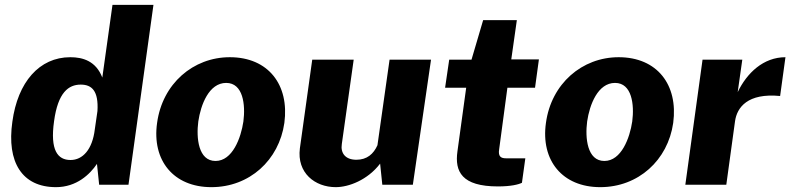

<svg xmlns="http://www.w3.org/2000/svg" viewBox="-20 -762 3260 792"><path d="M211 10C296 10 351 -43 380 -86L389 0H510L613 -742H444L402 -442C376 -510 322 -526 270 -526C142 -526 53 -423 31 -260C7 -93 71 10 211 10ZM271 -102C218 -102 186 -142 203 -262C219 -381 263 -413 313 -413C359 -413 387 -387 382 -304L371 -228C361 -145 321 -102 271 -102Z M852 10C1009 10 1131 -101 1153 -255C1174 -412 1087 -526 928 -526C777 -526 650 -417 628 -255C606 -100 696 10 852 10ZM869 -98C798 -98 789 -193 798 -261C808 -330 842 -420 913 -420C983 -420 993 -330 984 -261C974 -193 939 -98 869 -98Z M1365 10C1418 10 1496 -19 1548 -87L1557 0H1683L1758 -516H1587L1537 -163C1521 -127 1494 -103 1450 -103C1405 -103 1384 -130 1390 -168L1439 -516H1268L1217 -150C1204 -49 1279 10 1365 10Z M2187 -400 2203 -517H2089L2112 -679H1973L1925 -516H1833L1816 -400H1903L1867 -138C1855 -54 1885 7 2034 7C2088 7 2119 -1 2133 -8L2147 -109H2067C2047 -109 2034 -116 2039 -146L2073 -400Z M2456 10C2613 10 2735 -101 2757 -255C2778 -412 2691 -526 2532 -526C2381 -526 2254 -417 2232 -255C2210 -100 2300 10 2456 10ZM2473 -98C2402 -98 2393 -193 2402 -261C2412 -330 2446 -420 2517 -420C2587 -420 2597 -330 2588 -261C2578 -193 2543 -98 2473 -98Z M2807 0H2976L3012 -262C3020 -319 3064 -379 3198 -366L3220 -526C3129 -526 3061 -461 3023 -382L3042 -516H2878Z"/></svg>

Font: United Sans ExtraBold
Style: Italic
Weight: 800
Italic angle: -8°
Designer: Pablo Impallari, Rodrigo Fuenzalida (Modified by Dan O. Williams)
Version: Version 1.000;PS 001.000;hotconv 1.0.88;makeotf.lib2.5.64775